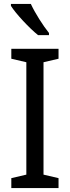

<svg xmlns="http://www.w3.org/2000/svg" viewBox="-20 -964 358 984"><path d="M138 -944H36V-934C60 -895 131 -819 175 -784H231V-795C201 -832 159 -898 138 -944ZM280 0V-51L203 -69V-645L280 -663V-714H38V-663L115 -645V-69L38 -51V0Z"/></svg>

Font: Noto Sans Lao SemiCondensed
Style: Regular
Weight: 400
Width: 4
Designer: Monotype Design Team
Foundry: Monotype Imaging Inc.
Version: Version 2.003